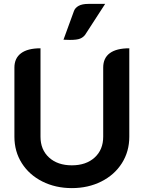

<svg xmlns="http://www.w3.org/2000/svg" viewBox="-20 -957 737 986"><path d="M54 -255V-610Q54 -658 88 -683.5Q122 -709 188 -709V-255Q188 -188 232 -148Q276 -108 349 -108Q422 -108 466 -148Q510 -188 510 -255V-610Q510 -659 544 -684Q578 -709 644 -709V-255Q644 -179 606 -119Q568 -59 500.5 -25Q433 9 349 9Q265 9 197.5 -25Q130 -59 92 -119Q54 -179 54 -255ZM360 -901Q366 -917 384 -927Q402 -937 434 -937H520L417 -778Q407 -765 391 -758.5Q375 -752 339 -752Q319 -752 306 -753Z"/></svg>

Font: K2D
Style: Bold
Weight: 700
Designer: Katatrad Aksorn Co.,Ltd.
Foundry: Cadson Demak Co.,Ltd.
Version: Version 1.000; ttfautohint (v1.6)